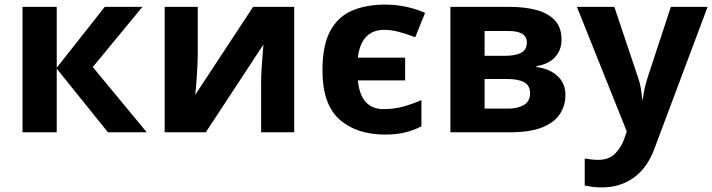

<svg xmlns="http://www.w3.org/2000/svg" viewBox="-20 -576 3101 836"><path d="M436 -546H600L384 -284L619 0H450L227 -277V0H78V-546H227V-281Z M841 -330Q841 -313 839.5 -288Q838 -263 836.5 -237Q835 -211 833 -191Q831 -171 830 -163L1082 -546H1261V0H1117V-218Q1117 -245 1119 -277.5Q1121 -310 1123.5 -338.5Q1126 -367 1127 -382L876 0H697V-546H841Z M1658 10Q1532 10 1458 -56Q1384 -122 1384 -270Q1384 -379 1418 -441.5Q1452 -504 1513.5 -530Q1575 -556 1657 -556Q1748 -556 1831 -520L1788 -414Q1751 -428 1717.5 -437Q1684 -446 1653 -446Q1553 -446 1538 -325H1744V-226H1538Q1551 -101 1649 -101Q1697 -101 1736 -112Q1775 -123 1815 -140V-26Q1780 -8 1742.5 1Q1705 10 1658 10Z M2425 -403Q2425 -359 2397.5 -328Q2370 -297 2316 -288V-284Q2373 -277 2407.5 -245Q2442 -213 2442 -163Q2442 -116 2417.5 -79Q2393 -42 2340 -21Q2287 0 2201 0H1941V-546H2201Q2265 -546 2315.5 -532.5Q2366 -519 2395.5 -488Q2425 -457 2425 -403ZM2274 -391Q2274 -441 2195 -441H2090V-333H2178Q2225 -333 2249.5 -346.5Q2274 -360 2274 -391ZM2288 -171Q2288 -203 2263 -217.5Q2238 -232 2188 -232H2090V-103H2191Q2233 -103 2260.5 -118.5Q2288 -134 2288 -171Z M2492 -546H2655L2758 -239Q2766 -217 2770 -193.5Q2774 -170 2776 -144H2779Q2782 -170 2787.5 -193.5Q2793 -217 2800 -239L2901 -546H3061L2830 70Q2799 155 2739.5 197.5Q2680 240 2602 240Q2577 240 2558.5 237.5Q2540 235 2526 232V114Q2537 116 2552.5 118Q2568 120 2585 120Q2632 120 2659.5 91.5Q2687 63 2700 23L2709 -4Z"/></svg>

Font: TSCustom
Style: Regular
Weight: 400
Designer: Monotype Design Team
Foundry: Monotype Imaging Inc.
Version: Version 2.004; ttfautohint (v1.8.3) -l 8 -r 50 -G 200 -x 14 